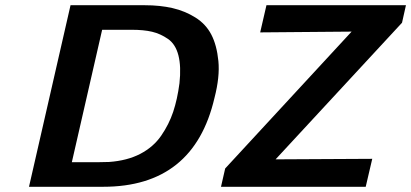

<svg xmlns="http://www.w3.org/2000/svg" viewBox="-20 -715 1574 735"><path d="M826 0 842 -70 1326 -594 976 -591 1000 -695H1534L1519 -628L1035 -105L1405 -107L1380 0ZM91 0 250 -695H534Q593 -695 640.5 -684Q688 -673 728 -648Q768 -623 789 -582.5Q810 -542 816 -481.5Q822 -421 801 -340Q722 0 375 0ZM255 -94H352Q360 -94 375.5 -94.5Q391 -95 398 -95Q467 -100 517 -126Q567 -152 597 -195.5Q627 -239 643 -287Q659 -335 667 -396Q674 -460 663 -503Q652 -546 623 -566Q594 -586 562 -593.5Q530 -601 484 -601H371Z"/></svg>

Font: Coval
Style: ExtraBold Italic
Weight: 800
Foundry: Context Ltd
Version: Version 001.000